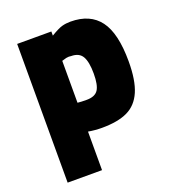

<svg xmlns="http://www.w3.org/2000/svg" viewBox="-131 -612 817 913"><g transform="rotate(-20 277.5 -155.5)"><path d="M55 -500H228V-479Q266 -502 286 -507.5Q306 -513 329 -513Q428 -513 476.5 -448Q525 -383 525 -241Q525 -145 501 -89.5Q477 -34 428 -10.5Q379 13 298 13Q263 13 229 7V202H55ZM349 -243Q349 -302 333 -330Q317 -358 276 -358L265 -359Q253 -359 236 -353L229 -351V-139Q247 -137 275 -137Q317 -137 333 -161Q349 -185 349 -243Z"/></g></svg>

Font: Cairo Black
Style: Regular
Weight: 900
Designer: Mohamed Gaber, the designers of Titillium
Foundry: Kief Type Foundry
Version: Version 2.009; ttfautohint (v1.5.33-1714) -l 8 -r 50 -G 200 